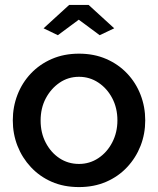

<svg xmlns="http://www.w3.org/2000/svg" viewBox="-20 -750 642 780"><path d="M301 10Q239 10 190 -11.5Q141 -33 105.5 -71Q70 -109 51 -157.5Q32 -206 32 -261Q32 -316 51 -365Q70 -414 105.5 -451.5Q141 -489 190.5 -510.5Q240 -532 301 -532Q362 -532 411.5 -510.5Q461 -489 496.5 -451.5Q532 -414 551 -365Q570 -316 570 -261Q570 -206 551 -157.5Q532 -109 496.5 -71Q461 -33 411.5 -11.5Q362 10 301 10ZM145 -260Q145 -210 166 -170Q187 -130 222 -107Q257 -84 301 -84Q344 -84 379.5 -107.5Q415 -131 436 -171.5Q457 -212 457 -261Q457 -311 436 -351Q415 -391 379.5 -414.5Q344 -438 301 -438Q257 -438 222 -414Q187 -390 166 -350.5Q145 -311 145 -260ZM157 -635 261 -730H340L444 -635L385 -607L300 -670L215 -607Z"/></svg>

Font: Raleway Thin SemiBold
Style: Regular
Weight: 600
Version: Version 4.026